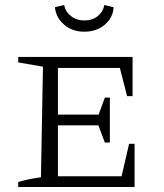

<svg xmlns="http://www.w3.org/2000/svg" viewBox="-20 -749 655 769"><path d="M497 -173H519V0H53V-20Q76 -27 99 -31.5Q122 -36 144 -39L152 -482L53 -499V-521H511V-364H489L460 -477H212V-290H375L400 -358H420V-178H400L374 -247H212V-43H467ZM318 -622Q269 -622 236.5 -650.5Q204 -679 200 -720L237 -729Q242 -702 264.5 -684.5Q287 -667 318 -667Q350 -667 371.5 -684.5Q393 -702 398 -729L435 -720Q433 -679 400 -650.5Q367 -622 318 -622Z"/></svg>

Font: Piazzolla SC Light
Style: Regular
Weight: 300
Designer: Juan Pablo del Peral
Foundry: Huerta Tipografica
Version: Version 1.330